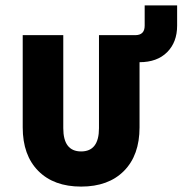

<svg xmlns="http://www.w3.org/2000/svg" viewBox="-20 -680 675 710"><path d="M64 -209V-550H214V-206Q214 -120 280 -120Q346 -120 346 -206V-550H480Q515 -550 515 -585V-660H635V-585Q635 -524 598 -487Q561 -450 496 -450V-209Q496 -106 438.5 -48Q381 10 280 10Q179 10 121.5 -48Q64 -106 64 -209Z"/></svg>

Font: NKDuy Mono ExtraBold
Style: Regular
Weight: 800
Monospace: yes
Designer: NKDuy
Foundry: NKDuy
Version: Version 2.251; ttfautohint (v1.8.4.7-5d5b)